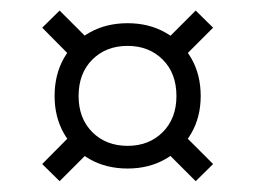

<svg xmlns="http://www.w3.org/2000/svg" viewBox="-20 -404 484 364"><path d="M93 -384 147 -330 114 -297 60 -351.5ZM60 -93 112.5 -146 145.5 -113 93 -60.5ZM222 -360Q262 -360 293.2 -342.5Q324.5 -325 342.5 -293.8Q360.5 -262.5 360.5 -222Q360.5 -182 342.5 -151Q324.5 -120 293.2 -102.2Q262 -84.5 222 -84.5Q181.5 -84.5 150.2 -102.2Q119 -120 101.2 -151Q83.5 -182 83.5 -222Q83.5 -262.5 101.2 -293.8Q119 -325 150.2 -342.5Q181.5 -360 222 -360ZM222 -127.5Q262.5 -127.5 288.5 -153.5Q314.5 -179.5 314.5 -222Q314.5 -265 288.5 -291Q262.5 -317 222 -317Q181 -317 155 -291Q129 -265 129 -222Q129 -179.5 155 -153.5Q181 -127.5 222 -127.5ZM384 -351.5 329.5 -297 297 -330 351 -384ZM384 -93 351 -60.5 298.5 -113 331 -146Z"/></svg>

Font: Newsreader 24pt Medium
Style: Regular
Weight: 500
Designer: Hugues Gentile
Foundry: Production Type
Version: Version 1.003